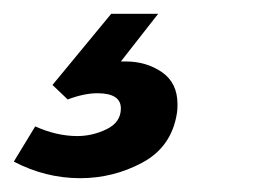

<svg xmlns="http://www.w3.org/2000/svg" viewBox="-47 -20 406 278"><path d="M182 0H114L29 103L51 124Q75 115 94 115Q128 115 128 137Q128 157 107.5 167Q87 177 65 177Q35 177 4 163L-27 214Q19 238 69 238Q117 238 159 215.5Q201 193 209 145Q210 140 210 131Q210 100 187.5 84.5Q165 69 135 69H128Z"/></svg>

Font: Geom Bold
Style: Bold Italic
Weight: 700
Italic angle: -10°
Version: Version 1.102